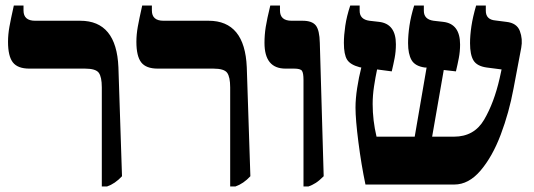

<svg xmlns="http://www.w3.org/2000/svg" viewBox="-20 -667 1929 694"><path d="M348 7H367Q396 -3 421 -30L408 -424Q401 -592 270 -592H107Q65 -592 65 -629V-647H30Q19 -598 14 -570Q9 -542 9 -516Q9 -464 26.5 -441.5Q44 -419 86 -419H287Q326 -419 337 -404Q348 -389 348 -351Z M812 7H831Q860 -3 885 -30L872 -424Q865 -592 734 -592H571Q529 -592 529 -629V-647H494Q483 -598 478 -570Q473 -542 473 -516Q473 -464 490.5 -441.5Q508 -419 550 -419H751Q790 -419 801 -404Q812 -389 812 -351Z M1077 7H1095Q1109 2 1121.5 -6Q1134 -14 1150 -30L1136 -512Q1135 -558 1121.5 -575Q1108 -592 1074 -592H1034Q992 -592 992 -629V-647H957Q945 -598 940.5 -569.5Q936 -541 936 -512Q936 -419 1012 -419H1043Q1066 -419 1071.5 -411Q1077 -403 1077 -378Z M1301 0H1622Q1674 0 1717 -50.5Q1760 -101 1790 -180.5Q1820 -260 1836 -346L1864 -494Q1870 -526 1859 -555Q1848 -584 1810 -588L1771 -593Q1736 -596 1736 -628V-647H1701Q1689 -606 1684 -572.5Q1679 -539 1679 -511Q1679 -469 1691.5 -448.5Q1704 -428 1739 -423L1793 -416L1786 -384Q1766 -296 1730 -234.5Q1694 -173 1621 -173H1542L1584 -414L1628 -409Q1634 -434 1638.5 -457.5Q1643 -481 1643 -506Q1643 -581 1582 -588L1547 -592Q1512 -597 1512 -628V-647H1477Q1465 -608 1460 -574Q1455 -540 1455 -511Q1455 -472 1467.5 -450Q1480 -428 1515 -423H1522L1479 -173H1341Q1327 -232 1327 -291Q1327 -322 1332 -355Q1337 -388 1343 -416L1396 -409Q1402 -434 1406.5 -457.5Q1411 -481 1411 -507Q1411 -581 1350 -588L1315 -592Q1280 -597 1280 -628V-647H1246Q1233 -608 1228 -573.5Q1223 -539 1223 -512Q1223 -470 1234.5 -451.5Q1246 -433 1280 -424L1286 -423Q1277 -388 1271 -349Q1265 -310 1265 -278Q1265 -235 1275.5 -153Q1286 -71 1301 0Z"/></svg>

Font: Noto Serif Hebrew SemiCondensed Extra
Style: Regular
Weight: 800
Width: 4
Designer: Monotype Design Team
Foundry: Monotype Imaging Inc.
Version: Version 1.901